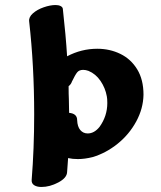

<svg xmlns="http://www.w3.org/2000/svg" viewBox="-20 -712 640 764"><path d="M367 -518Q417 -518 459 -497.5Q501 -477 526 -436Q551 -395 551 -335Q550 -280 522 -228.5Q494 -177 448 -140Q402 -103 349 -87Q317 -79 290 -79Q268 -79 251 -83Q249 -63 249 -55L247 -27Q246 -4 212 14Q178 32 145 32Q127 32 116 25Q105 18 106 4Q116 -120 116 -257Q116 -450 96 -627Q94 -644 111 -659Q128 -674 154 -683Q180 -692 201 -692Q213 -692 221 -688Q229 -684 230 -677Q242 -570 247 -488Q304 -518 367 -518ZM407 -302Q407 -320 405 -329Q399 -362 380 -390Q361 -418 332 -430Q321 -434 311 -434Q295 -434 287 -424Q279 -414 266 -387Q263 -377 253 -369Q253 -335 254 -318L255 -263Q287 -260 287 -234Q288 -208 299.5 -194.5Q311 -181 329 -181Q355 -181 376 -207Q407 -250 407 -302Z"/></svg>

Font: Sedgwick Ave Display
Style: Regular
Weight: 400
Designer: Kevin Burke, Pedro Vergani
Foundry: Google, Inc.
Version: Version 1.000